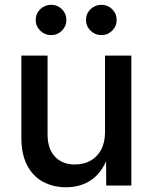

<svg xmlns="http://www.w3.org/2000/svg" viewBox="-20 -771 635 798"><path d="M254.9 7.3Q200.2 7.3 158 -15.9Q115.7 -39.1 92.3 -85Q68.8 -130.9 68.8 -198.2V-540H177.7V-211.9Q177.7 -152.8 208.3 -120.1Q238.8 -87.4 291.5 -87.4Q327.6 -87.4 355.7 -102.8Q383.8 -118.2 400.1 -148.4Q416.5 -178.7 416.5 -222.2V-540H525.9V0H421.4L420.9 -132.8H433.6Q409.7 -60.1 364 -26.4Q318.4 7.3 254.9 7.3ZM401.4 -625Q375 -625 356.2 -643.6Q337.4 -662.1 337.4 -688.5Q337.4 -714.4 356.2 -732.7Q375 -751 401.4 -751Q427.7 -751 446.3 -732.7Q464.8 -714.4 464.8 -688.5Q464.8 -662.1 446.3 -643.6Q427.7 -625 401.4 -625ZM192.4 -625Q166 -625 147.2 -643.6Q128.4 -662.1 128.4 -688.5Q128.4 -714.4 147.2 -732.7Q166 -751 192.4 -751Q218.8 -751 237.3 -732.7Q255.9 -714.4 255.9 -688.5Q255.9 -662.1 237.3 -643.6Q218.8 -625 192.4 -625Z"/></svg>

Font: V-Inter
Style: Medium-500
Weight: 500
Designer: Rasmus Andersson
Foundry: rsms
Version: Version 4.000;git-4146feb